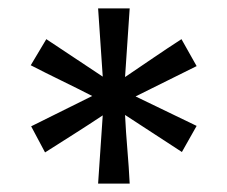

<svg xmlns="http://www.w3.org/2000/svg" viewBox="-20 -565 540 456"><path d="M447 -266 412 -204 277 -292Q279 -251 282.5 -210Q286 -169 288 -129H213L224 -291Q191 -269 155.5 -246.5Q120 -224 87 -203L54 -265L199 -337Q164 -355 126 -373.5Q88 -392 53 -410L90 -472L224 -383Q221 -424 218.5 -464Q216 -504 213 -545H288L277 -382Q311 -405 344 -427.5Q377 -450 411 -472L447 -408L302 -336Z"/></svg>

Font: D2Coding
Style: Regular
Weight: 400
Monospace: yes
Designer: Yong-Rak Park; Jeong-Hwan Yoon; Sang-Min Lee;
Foundry: NHN Corporation
Version: Version 1.3.2; Build 20180524